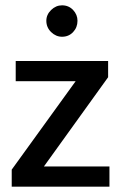

<svg xmlns="http://www.w3.org/2000/svg" viewBox="-20 -701 454 721"><path d="M386 -411 145 -76H391V0H24V-64L264 -396H39V-472H386ZM154 -623Q154 -646 172 -663.5Q190 -681 213 -681Q238 -681 254.5 -663.5Q271 -646 271 -623Q271 -598 254.5 -580.5Q238 -563 213 -563Q190 -563 172 -580.5Q154 -598 154 -623Z"/></svg>

Font: Mukta Vaani Medium
Style: Regular
Weight: 500
Designer: Noopur Datye, Girish Dalvi, Yashodeep Gholap, Pallavi Karambelkar
Foundry: Ek Type
Version: Version 2.538;PS 1.000;hotconv 16.6.51;makeotf.lib2.5.65220;